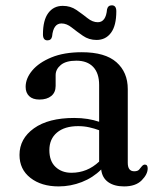

<svg xmlns="http://www.w3.org/2000/svg" viewBox="-20 -672 584 704"><path d="M51.5 -104Q51.5 -163.5 104.5 -201.5Q157.5 -239.5 252 -239.5Q278.5 -239.5 301.5 -235.8Q324.5 -232 343.5 -225.5V-360.5Q343.5 -403.5 321.8 -426.5Q300 -449.5 260 -449.5Q222 -449.5 203 -433.8Q184 -418 184 -396.5V-357Q184 -333 168 -320Q152 -307 124.5 -307Q100 -307 87 -319.5Q74 -332 74 -353.5Q74 -384.5 98.2 -413.5Q122.5 -442.5 168.5 -461.5Q214.5 -480.5 280 -480.5Q365.5 -480.5 407 -443.8Q448.5 -407 448.5 -345.5V-75Q448.5 -44 472 -44Q484.5 -44 489.8 -49.8Q495 -55.5 499 -61Q505 -68.5 511 -68.5Q521.5 -68.5 521.5 -54.5Q521.5 -33 499.5 -10.8Q477.5 11.5 435 11.5Q399 11.5 376.8 -4.2Q354.5 -20 351 -50.5Q321 -20.5 280 -4.5Q239 11.5 195 11.5Q131.5 11.5 91.5 -19.8Q51.5 -51 51.5 -104ZM161 -121.5Q161 -81 183.8 -59.8Q206.5 -38.5 242 -38.5Q300 -38.5 343.5 -79.5V-194.5Q326 -201 307 -205.2Q288 -209.5 266.5 -209.5Q217 -209.5 189 -186Q161 -162.5 161 -121.5ZM334 -525.5Q306 -525.5 284 -540.8Q262 -556 243.2 -571Q224.5 -586 205.5 -586Q175.5 -586 171 -538.5Q168 -524 154 -524Q137.5 -524 137.5 -546Q137.5 -598 157 -624.2Q176.5 -650.5 210 -650.5Q238.5 -650.5 260.2 -635.5Q282 -620.5 300.8 -605.5Q319.5 -590.5 338.5 -590.5Q368.5 -590.5 372.5 -638Q376 -652.5 390 -652.5Q406.5 -652.5 406.5 -630.5Q406.5 -578 387 -551.8Q367.5 -525.5 334 -525.5Z"/></svg>

Font: Fraunces 9pt S000
Style: Regular
Weight: 400
Version: Version 1.000; ttfautohint (v1.8.3)